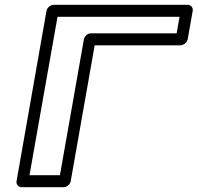

<svg xmlns="http://www.w3.org/2000/svg" viewBox="-20 -756 824 801"><path d="M717 -617H359C344 -617 332 -603 330 -592L230 -25H103L220 -686H729ZM733 -567C744 -567 760 -577 763 -592L784 -711C786 -722 778 -736 763 -736H204C193 -736 177 -726 174 -711L49 0C47 11 55 25 70 25H246C257 25 272 15 275 0L375 -567Z"/></svg>

Font: Asimov
Style: XWidOuIt
Weight: 500
Designer: Google
Version: Version 2.000980; 2014